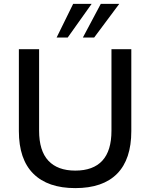

<svg xmlns="http://www.w3.org/2000/svg" viewBox="-20 -958 773 987"><path d="M367 9Q226 9 151.5 -65Q77 -139 77 -284V-705H181V-286Q181 -183 228.5 -132Q276 -81 367 -81Q459 -81 506 -132Q553 -183 553 -286V-705H655V-284Q655 -139 582 -65Q509 9 367 9ZM271 -765 356 -938H451L328 -765ZM406 -765 498 -938H593L464 -765Z"/></svg>

Font: Nunito Sans 12pt SemiBold
Style: Regular
Weight: 600
Designer: Vernon Adams
Foundry: Vernon Adams
Version: Version 3.101;gftools[0.9.27]